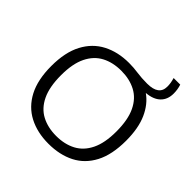

<svg xmlns="http://www.w3.org/2000/svg" viewBox="-225 -1077 1276 1276"><g transform="rotate(45 413.5 -439.0)"><path d="M413.5 9.5Q308.5 9.5 229.2 -31.8Q150 -73 106 -157Q62 -241 62 -370Q62 -499 106.5 -583Q151 -667 230.2 -708.2Q309.5 -749.5 413.5 -749.5Q458 -749.5 500 -743.2Q542 -737 595 -737Q704.5 -737 704.5 -817.5Q704.5 -836.5 701.8 -852.8Q699 -869 693.5 -888H755.5Q767 -853.5 767 -815Q767 -759 732.8 -725.8Q698.5 -692.5 633 -687Q695 -643.5 730 -564.8Q765 -486 765 -370Q765 -239 721 -155Q677 -71 598 -30.8Q519 9.5 413.5 9.5ZM413.5 -63.5Q492.5 -63.5 551.5 -94.8Q610.5 -126 643.2 -193Q676 -260 676 -367.5Q676 -477.5 643.2 -545.8Q610.5 -614 551.2 -645.2Q492 -676.5 413.5 -676.5Q335 -676.5 276 -645.5Q217 -614.5 184 -547.5Q151 -480.5 151 -372.5Q151 -262 183.8 -194Q216.5 -126 275.5 -94.8Q334.5 -63.5 413.5 -63.5Z"/></g></svg>

Font: Encode Sans Exp
Style: Regular
Weight: 400
Width: 7
Designer: Multiple Designers
Foundry: Impallari Type
Version: Version 3.002; ttfautohint (v1.8.3) -l 8 -r 50 -G 200 -x 14 